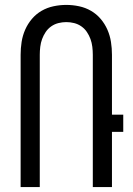

<svg xmlns="http://www.w3.org/2000/svg" viewBox="-20 -762 540 782"><path d="M64 0V-539Q64 -565 68 -591Q72 -617 82.5 -641Q93 -665 110 -685Q127 -705 149.5 -718Q172 -731 198 -736.5Q224 -742 250 -742Q276 -742 302 -736.5Q328 -731 350.5 -718Q373 -705 390 -685Q407 -665 417.5 -641Q428 -617 432 -591Q436 -565 436 -539V-295H482V-225H436V0H358V-539Q358 -555 356 -571.5Q354 -588 348.5 -603Q343 -618 334 -631.5Q325 -645 311.5 -654.5Q298 -664 282 -668Q266 -672 250 -672Q234 -672 218 -668Q202 -664 188.5 -654.5Q175 -645 166 -631.5Q157 -618 151.5 -603Q146 -588 144 -571.5Q142 -555 142 -539V0Z"/></svg>

Font: Iosevka
Style: Regular
Weight: 400
Monospace: yes
Designer: Belleve Invis
Foundry: Belleve Invis
Version: Version 33.2.3; ttfautohint (v1.8.4)